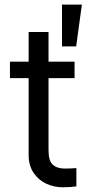

<svg xmlns="http://www.w3.org/2000/svg" viewBox="-20 -794 381 821"><path d="M298.8 -460H187.5V-152.3Q187.5 -105.5 206.1 -89.4Q224.6 -73.2 256.8 -73.2Q281.2 -73.2 306.6 -75.2V2.9Q281.2 6.8 248 6.8Q210.9 6.8 177.7 -8.5Q144.5 -23.9 123.5 -55.2Q102.5 -86.4 102.5 -130.9V-460H22.5V-530.3H102.5V-657.2H187.5V-530.3H298.8ZM245.1 -774.4H330.1L305.7 -595.7H245.1Z"/></svg>

Font: WEMIX Pretendard
Style: Regular
Weight: 400
Designer: Base glyphs from Inter by Rasmus Andersson; Hangeul glyphs from Noto Sans CJK(Source Han Sans) by Jang Soo-young and Kan
Foundry: Kil Hyung-jin
Version: Version 1.000